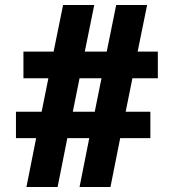

<svg xmlns="http://www.w3.org/2000/svg" viewBox="-20 -750 697 770"><path d="M570 -730 532 -543H613V-436H511L484 -302H583V-196H462L423 0H299L338 -196H250L211 0H86L125 -196H44V-302H147L174 -436H74V-543H195L233 -730H358L320 -543H408L446 -730ZM272 -302H360L387 -436H299Z"/></svg>

Font: Nacelle Heavy
Style: Regular
Weight: 800
Designer: Sora Sagano
Foundry: Sora Sagano
Version: Version 1.000;FEAKit 1.0